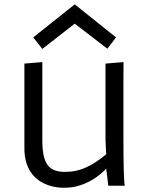

<svg xmlns="http://www.w3.org/2000/svg" viewBox="-20 -859 706 888"><path d="M550.8 -472.2V-228Q550.8 -30.3 557.1 0H481L471.2 -79.1Q412.1 -17.1 334 2.9Q306.6 9.8 270.3 9.3Q233.9 8.8 199.2 -3.9Q164.6 -16.6 140.6 -40.5Q90.8 -90.3 92.8 -179.7V-564.9L175.8 -571.8V-209Q175.8 -131.8 198.2 -98.6Q221.7 -64.5 276.4 -64Q331.1 -63.5 377 -84.2Q422.9 -105 471.2 -145.5L469.2 -181.2Q467.8 -204.6 467.8 -247.6V-564.9L551.3 -571.8Q550.8 -518.6 550.8 -472.2ZM175.8 -632.8 133.8 -686 325.7 -838.9 516.6 -686 476.6 -633.8 325.7 -749.5Z"/></svg>

Font: Duru Sans
Style: Regular
Weight: 400
Designer: Onur Yazõcõgil
Foundry: Onur Yazõcõgil
Version: Version 1.002